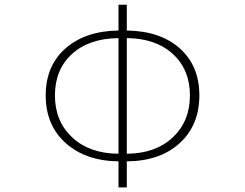

<svg xmlns="http://www.w3.org/2000/svg" viewBox="-20 -770 1040 814"><path d="M517.6 -608.4V-118.2Q639.6 -119.1 712.4 -187.5Q785.2 -255.9 785.2 -365.2Q785.2 -474.6 712.9 -541Q640.6 -607.4 517.6 -608.4ZM482.4 -118.2V-608.4Q358.4 -607.4 285.6 -541.5Q212.9 -475.6 212.9 -365.2Q212.9 -255.9 286.1 -187.5Q359.4 -119.1 482.4 -118.2ZM517.6 -750V-640.6Q659.2 -638.7 742.2 -564.9Q825.2 -491.2 825.2 -365.2Q825.2 -239.3 741.7 -163.1Q658.2 -86.9 517.6 -85.9V24.4H482.4V-85.9Q342.8 -87.9 258.3 -163.6Q173.8 -239.3 173.8 -365.2Q173.8 -491.2 257.8 -564.9Q341.8 -638.7 482.4 -640.6V-750Z"/></svg>

Font: Gen Shin Gothic Monospace ExtraLight
Style: Regular
Weight: 200
Designer: [Source Han Sans]
Ryoko NISHIZUKA  (kana & ideographs); Paul D. Hunt (Latin, Greek & Cyrillic); Wenlong ZHANG  (bopomofo
Version: Version 1.002.20150607